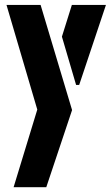

<svg xmlns="http://www.w3.org/2000/svg" viewBox="-20 -577 459 792"><path d="M6.8 -556.6H147.5L277.3 -123L170.9 195.3H36.1L133.8 -125ZM235.4 -425.8 276.4 -556.6H417L306.6 -226.6H293.9Z"/></svg>

Font: Post No Bills Jaffna ExtraBold
Style: Regular
Weight: 800
Designer: Kosala Senevirathne, Siva Puranthara, Lasantha Premarathna, Tharique Azeez
Foundry: Mooniak
Version: Version 1.220 ; ttfautohint (v1.6)